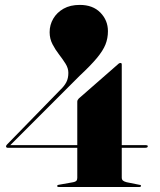

<svg xmlns="http://www.w3.org/2000/svg" viewBox="-20 -744 635 764"><path d="M287.5 -339.5Q287.5 -343 289.2 -346.2Q291 -349.5 293.5 -352L448.5 -487.5Q452.5 -491.5 455 -492.5Q457.5 -493.5 459.5 -493.5Q462 -493.5 463.2 -492Q464.5 -490.5 464.5 -487V-37.5Q464.5 -29.5 469.2 -25.5Q474 -21.5 483.5 -19L535.5 -8.5Q538 -8.5 539.5 -7.5Q541 -6.5 541 -4.5Q541 -2.5 539.5 -1.2Q538 0 535.5 0H213.5Q207.5 0 207.5 -4Q207.5 -7.5 212.5 -8.5L271.5 -19Q280 -20.5 283.8 -24.5Q287.5 -28.5 287.5 -36ZM220 -386.5Q236 -401.5 244 -417Q252 -432.5 252 -454Q252 -472.5 240.8 -490.5Q229.5 -508.5 214.8 -527.5Q200 -546.5 188.8 -568.2Q177.5 -590 177.5 -616Q177.5 -645 192 -669.8Q206.5 -694.5 233 -709.5Q259.5 -724.5 297.5 -724.5Q349.5 -724.5 379.5 -693.8Q409.5 -663 409.5 -620Q409.5 -592 399.8 -567.2Q390 -542.5 365.5 -513Q341 -483.5 297.5 -443L14 -159.5L14.5 -166.5H561Q564 -166.5 566 -165.5Q568 -164.5 568 -162Q568 -156 558.5 -156H10Q7.5 -156 5.8 -157.5Q4 -159 4 -161.5Q4 -163.5 5.2 -165.5Q6.5 -167.5 8 -169Z"/></svg>

Font: Fraunces 120pt
Style: Bold
Weight: 700
Version: Version 1.000;[b76b70a41]